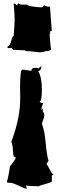

<svg xmlns="http://www.w3.org/2000/svg" viewBox="-20 -1259 387 1242"><path d="M145.5 -1229.5 153.8 -1229Q160.6 -1221.2 193.8 -1216.6Q227.1 -1211.9 241.5 -1211.9Q255.9 -1211.9 257.8 -1213.6Q259.8 -1215.3 260.3 -1218.8Q260.7 -1222.2 264.6 -1224.6Q264.6 -1224.6 289.6 -1215.3L303.2 -1216.8L314.9 -1059.6Q304.7 -1057.6 299.8 -1050.8L306.2 -1047.4Q306.2 -1046.4 300.8 -1035.6Q302.2 -1023.9 304.7 -989.5Q307.1 -955.1 311 -936.5L287.1 -927.7Q285.6 -927.7 282.7 -929.7Q254.9 -920.4 234.9 -920.4L172.9 -927.7H159.2Q144.5 -927.7 139.2 -933.6L65.4 -936.5Q59.6 -949.2 51.8 -949.2Q43.9 -949.2 35.2 -947.3L23.4 -955.6Q31.7 -956.1 38.6 -963.6Q45.4 -971.2 46.9 -980.5Q46.9 -979 48.1 -979Q49.3 -979 54.7 -1002.4Q60.1 -1025.9 67.4 -1025.9H68.4Q74.7 -1105.5 74.7 -1135Q74.7 -1164.6 68.4 -1236.3H71.3Q80.1 -1236.3 85.4 -1225.6Q93.3 -1226.6 95.5 -1232.4Q97.7 -1238.3 98.1 -1239.3Q103.5 -1229 127.9 -1229ZM125 -809.1 183.6 -800.8V-804.2Q183.6 -820.8 213.9 -820.8L227.1 -818.4L227.5 -814.9L247.6 -832V-826.7Q247.6 -804.7 227.5 -798.3Q251 -758.3 251 -679.9Q251 -601.6 235.8 -601.6Q236.8 -601.1 242.4 -596.4Q248 -591.8 252 -591.8L259.3 -592.8Q247.6 -564.9 247.6 -546.9L257.8 -558.1Q256.3 -549.3 256.3 -542.7Q256.3 -536.1 264.6 -526.9L266.6 -512.7Q266.6 -501.5 259.5 -483.4Q252.4 -465.3 251 -457Q268.1 -417.5 275.4 -335.9Q282.7 -254.4 293.9 -219.7L280.8 -198.2Q288.1 -189 301 -164.1Q314 -139.2 324.7 -128.4L314.9 -123.5L315.9 -85Q308.6 -77.6 273.9 -68.8Q239.3 -60.1 228.5 -53.7Q219.7 -55.2 191.7 -55.2Q163.6 -55.2 149.4 -60.1L152.8 -37.6Q136.2 -40 98.6 -58.6Q61 -77.1 43 -77.1L29.3 -76.2L24.9 -84Q37.6 -128.4 43.9 -182.1Q81.1 -227.1 81.1 -238.3L80.1 -241.7L68.4 -248Q64.9 -259.8 63.2 -292.2Q61.5 -324.7 53.2 -341.8Q112.3 -498 110.8 -627.9L109.9 -696.3Q109.9 -809.1 125 -809.1Z"/></svg>

Font: Butcherman Caps
Style: Regular
Weight: 400
Version: Version 001.003